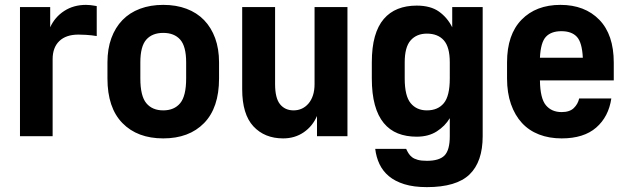

<svg xmlns="http://www.w3.org/2000/svg" viewBox="-20 -559 2580 788"><path d="M62 -530H186V-447Q205 -489 243.5 -514Q282 -539 333 -539Q343 -539 351 -538Q359 -537 365 -536L377 -534V-411L356 -414Q346 -415 332.5 -416Q319 -417 302 -417Q251 -417 223.5 -390.5Q196 -364 196 -316V0H62Z M650 9Q544 9 482.5 -53.8Q421 -116.6 421 -237V-303Q421 -358.6 437 -402.4Q453.1 -446.2 482.5 -476.6Q512 -507 554.5 -523Q597 -539 650 -539Q703.1 -539 745.5 -523Q788 -507 817.5 -476.6Q846.9 -446.2 863 -402.4Q879 -358.6 879 -303V-237Q879 -116.6 817.5 -53.8Q756 9 650 9ZM650 -106Q695 -106 719.5 -135.5Q744 -165 744 -237V-303Q744 -369 719.5 -396.5Q695 -424 650 -424Q605 -424 580.5 -396.5Q556 -369 556 -303V-237Q556 -165 580.5 -135.5Q605 -106 650 -106Z M1142 9Q1066 9 1020 -40.5Q974 -90 974 -193V-530H1109V-214Q1109 -156 1129.5 -131Q1150 -106 1185 -106Q1203 -106 1218.5 -113Q1234 -120 1246 -134Q1258 -148 1264.5 -168Q1271 -188 1271 -214V-530H1406V0H1281V-83Q1263 -41 1226.5 -16Q1190 9 1142 9Z M1690 2Q1647 2 1613 -11.5Q1579 -25 1555 -54Q1531 -83 1518.5 -128.5Q1506 -174 1506 -237V-303Q1506 -365 1518.5 -409Q1531 -453 1555 -481Q1579 -509 1613 -522.5Q1647 -536 1690 -536Q1747 -536 1781.5 -511.5Q1816 -487 1836 -447V-530H1961V0Q1961 105 1907 157Q1853 209 1732 209Q1678 209 1639.5 197Q1601 185 1576 164Q1551 143 1537.5 114.5Q1524 86 1520 52H1647Q1651 61 1656.5 70Q1662 79 1671 86Q1680 93 1694.5 97Q1709 101 1732 101Q1783 101 1804.5 79Q1826 57 1826 0V-74Q1807 -42 1773 -20Q1739 2 1690 2ZM1732 -106Q1777 -106 1801.5 -135.5Q1826 -165 1826 -237V-303Q1826 -366 1801.5 -393.5Q1777 -421 1732 -421Q1690 -421 1665.5 -393.5Q1641 -366 1641 -303V-237Q1641 -165 1665.5 -135.5Q1690 -106 1732 -106Z M2285 9Q2234 9 2192.5 -7Q2151 -23 2122 -54.5Q2093 -86 2077 -132Q2061 -178 2061 -237V-303Q2061 -417 2120.5 -478Q2180 -539 2280 -539Q2380 -539 2439.5 -478Q2499 -417 2499 -302V-229H2196Q2197 -155 2220.5 -127Q2244 -99 2285 -99Q2318 -99 2335 -115.5Q2352 -132 2357 -155H2489Q2478 -80 2427 -35.5Q2376 9 2285 9ZM2284 -431Q2242 -431 2220.5 -408Q2199 -385 2196 -322H2372Q2369 -385 2347.5 -408Q2326 -431 2284 -431Z"/></svg>

Font: Golos UI VF
Style: Regular
Weight: 400
Designer: A.Korolkova, Vitaly Kuzmin
Foundry: ParaType Ltd
Version: Version 2.000